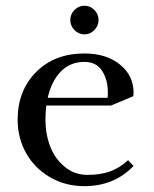

<svg xmlns="http://www.w3.org/2000/svg" viewBox="-20 -637 534 664"><path d="M41 -223.1Q41 -323.2 104.7 -387.7Q168.5 -452.1 272 -452.1Q347.2 -452.1 394.5 -414.1Q441.9 -376 441.9 -316.9Q441.9 -308.1 440.9 -304.2L363.8 -272H140.1Q137.2 -247.6 137.2 -223.1Q137.2 -173.3 153.6 -130.6Q169.9 -87.9 203.9 -60.1Q237.8 -32.2 282.2 -32.2Q328.1 -32.2 361.3 -44.4Q394.5 -56.6 422.9 -83L441.9 -63Q374.5 6.8 272 6.8Q205.1 6.8 151.9 -24.7Q98.6 -56.2 69.8 -108.4Q41 -160.6 41 -223.1ZM145 -298.8H352.1Q353 -304.7 353 -316.9Q353 -361.3 333 -392.1Q313 -422.9 272 -422.9Q222.2 -422.9 189.9 -389.2Q157.7 -355.5 145 -298.8ZM237.5 -533Q223.1 -547.9 223.1 -567.9Q223.1 -587.9 237.5 -602.5Q252 -617.2 272 -617.2Q292 -617.2 306.4 -602.5Q320.8 -587.9 320.8 -567.9Q320.8 -547.9 306.4 -533Q292 -518.1 272 -518.1Q252 -518.1 237.5 -533Z"/></svg>

Font: Dihjauti S
Style: Bold
Weight: 700
Designer: T. Christopher White
Version: Version 3.0.0